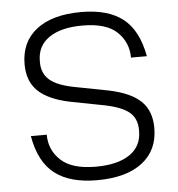

<svg xmlns="http://www.w3.org/2000/svg" viewBox="-51 -749 750 807"><g transform="rotate(-5 323.5 -345.0)"><path d="M326 10Q212 10 148 -39.5Q84 -89 65 -199H132Q132 -134 179 -90.5Q226 -47 326 -47Q418 -47 469 -81.5Q520 -116 520 -180V-186Q520 -233 489 -259.5Q458 -286 384 -301L239 -329Q150 -348 107.5 -389Q65 -430 65 -502Q65 -596 132 -648Q199 -700 321 -700Q434 -700 497 -650.5Q560 -601 580 -491H513Q513 -555 467.5 -599Q422 -643 321 -643Q231 -643 180.5 -608.5Q130 -574 130 -510V-504Q130 -458 161 -430.5Q192 -403 264 -389L409 -361Q500 -342 542.5 -301Q585 -260 585 -188Q585 -94 517.5 -42Q450 10 326 10Z"/></g></svg>

Font: Mozilla Text ExtraLight
Style: Regular
Weight: 200
Designer: Studio DRAMA
Foundry: Studio DRAMA
Version: Version 1.000